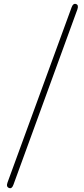

<svg xmlns="http://www.w3.org/2000/svg" viewBox="-20 -803 436 1000"><path d="M27 176Q11 170 19 148L353 -765Q361 -787 376 -782Q391 -777 383 -754L50 159Q42 182 27 176Z"/></svg>

Font: Resource Han Rounded JP ExtraLight
Style: Regular
Weight: 250
Designer: Cyano Hao (round all glyphs); Ryoko NISHIZUKA 西塚涼子 (kana, bopomofo & ideographs); Paul D. Hunt (Latin, Greek & Cyrillic)
Foundry: Cyano Hao
Version: 0.990